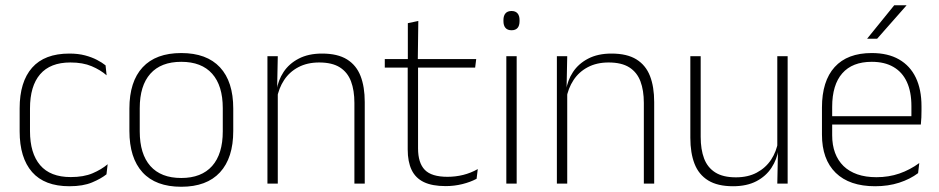

<svg xmlns="http://www.w3.org/2000/svg" viewBox="-20 -701 3586 733"><path d="M245 10Q150 10 102.5 -44.2Q55 -98.5 55 -199.5V-287.5Q55 -388.5 102.5 -442.5Q150 -496.5 245 -496.5Q278.5 -496.5 304.8 -489.5Q331 -482.5 350.5 -472.2Q370 -462 383 -451.5L387 -413.5Q363.5 -434 330 -448.2Q296.5 -462.5 248.5 -462.5Q172 -462.5 133.2 -417.5Q94.5 -372.5 94.5 -287V-200.5Q94.5 -116 133.2 -70.5Q172 -25 250 -25Q299.5 -25 333.5 -39.5Q367.5 -54 391 -74L386.5 -35.5Q366 -19 331.5 -4.5Q297 10 245 10Z M672 12Q574.5 12 524.2 -43Q474 -98 474 -201V-286.5Q474 -389.5 524.5 -444Q575 -498.5 672 -498.5Q769 -498.5 819.8 -444Q870.5 -389.5 870.5 -286.5V-201Q870.5 -98 819.8 -43Q769 12 672 12ZM672 -21.5Q749 -21.5 789.8 -67.2Q830.5 -113 830.5 -199.5V-288Q830.5 -374 790 -419.5Q749.5 -465 672 -465Q594.5 -465 554 -419.5Q513.5 -374 513.5 -288V-199.5Q513.5 -113 554 -67.2Q594.5 -21.5 672 -21.5Z M1333 0V-308Q1333 -356 1320 -390.5Q1307 -425 1277.5 -443.8Q1248 -462.5 1198.5 -462.5Q1153 -462.5 1119 -444.5Q1085 -426.5 1064.5 -395.2Q1044 -364 1037 -324L1026 -356H1036Q1041.5 -394 1062.5 -426Q1083.5 -458 1120.5 -477.2Q1157.5 -496.5 1209.5 -496.5Q1269 -496.5 1304.8 -474.2Q1340.5 -452 1356.5 -410.8Q1372.5 -369.5 1372.5 -311.5V0ZM1001 0V-486.5H1040.5L1038 -362.5L1040.5 -361V0Z M1681.5 9.5Q1630 9.5 1598.2 -5.8Q1566.5 -21 1551.5 -52.2Q1536.5 -83.5 1536.5 -130.5V-459H1576V-134.5Q1576 -79 1601.8 -52.5Q1627.5 -26 1688.5 -26Q1719 -26 1748.2 -33.2Q1777.5 -40.5 1804 -55.5L1799.5 -18.5Q1776.5 -6 1745.2 1.8Q1714 9.5 1681.5 9.5ZM1449 -443V-475.5H1798L1794 -443ZM1537 -469.5V-612.5L1577 -621L1575 -469.5Z M1913 0V-486.5H1952.5V0ZM1933 -585.5Q1917.5 -585.5 1909.8 -594.5Q1902 -603.5 1902 -620.5V-624.5Q1902 -641 1909.8 -650Q1917.5 -659 1933 -659Q1948 -659 1955.8 -650Q1963.5 -641 1963.5 -624.5V-620.5Q1963.5 -603 1955.8 -594.2Q1948 -585.5 1933 -585.5Z M2438 0V-308Q2438 -356 2425 -390.5Q2412 -425 2382.5 -443.8Q2353 -462.5 2303.5 -462.5Q2258 -462.5 2224 -444.5Q2190 -426.5 2169.5 -395.2Q2149 -364 2142 -324L2131 -356H2141Q2146.5 -394 2167.5 -426Q2188.5 -458 2225.5 -477.2Q2262.5 -496.5 2314.5 -496.5Q2374 -496.5 2409.8 -474.2Q2445.5 -452 2461.5 -410.8Q2477.5 -369.5 2477.5 -311.5V0ZM2106 0V-486.5H2145.5L2143 -362.5L2145.5 -361V0Z M2655 -486.5V-178.5Q2655 -130.5 2668 -96Q2681 -61.5 2710.5 -42.8Q2740 -24 2789.5 -24Q2835.5 -24 2869.2 -42Q2903 -60 2923.8 -91.2Q2944.5 -122.5 2951 -162.5L2962 -130.5H2952Q2946.5 -93 2925.5 -60.8Q2904.5 -28.5 2867.8 -9.2Q2831 10 2778.5 10Q2719.5 10 2683.5 -12.2Q2647.5 -34.5 2631.5 -75.8Q2615.5 -117 2615.5 -175V-486.5ZM2987 -486.5V0H2947.5L2950 -123.5L2947.5 -125.5V-486.5Z M3321 10Q3223 10 3170.5 -41.2Q3118 -92.5 3118 -187V-290.5Q3118 -391.5 3166.5 -445Q3215 -498.5 3308 -498.5Q3370 -498.5 3412.2 -474.2Q3454.5 -450 3476.2 -404.8Q3498 -359.5 3498 -295.5V-278Q3498 -265.5 3497.5 -252.8Q3497 -240 3495.5 -225.5H3459Q3459.5 -245.5 3459.5 -263.2Q3459.5 -281 3459.5 -296Q3459.5 -350.5 3442.2 -388Q3425 -425.5 3391.2 -445.2Q3357.5 -465 3308 -465Q3234 -465 3195.5 -421Q3157 -377 3157 -293V-245V-239V-184.5Q3157 -147 3168 -117.5Q3179 -88 3200.2 -67.2Q3221.5 -46.5 3253 -35.5Q3284.5 -24.5 3326 -24.5Q3373 -24.5 3413.5 -38.5Q3454 -52.5 3489.5 -78.5L3485 -40Q3454.5 -17 3412.8 -3.5Q3371 10 3321 10ZM3138 -225.5V-257.5H3485.5V-225.5ZM3394 -681H3440.5V-680L3328.5 -553H3291V-554Z"/></svg>

Font: Anek Telugu Medium ExtraLight
Style: Regular
Weight: 250
Version: Version 1.003